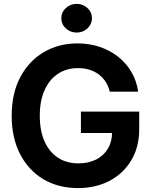

<svg xmlns="http://www.w3.org/2000/svg" viewBox="-20 -963 785 994"><path d="M383.8 10.7Q281.7 10.7 204.3 -35.4Q127 -81.5 83.7 -165.8Q40.5 -250 40.5 -363.3Q40.5 -480 85.2 -564Q129.9 -647.9 207 -693.1Q284.2 -738.3 380.9 -738.3Q442.9 -738.3 496.6 -720.2Q550.3 -702.1 592 -668.9Q633.8 -635.7 660.6 -589.8Q687.5 -543.9 695.3 -488.3H548.3Q541.5 -516.6 527.1 -539.1Q512.7 -561.5 491.7 -577.4Q470.7 -593.3 443.6 -601.8Q416.5 -610.4 384.3 -610.4Q324.2 -610.4 279.8 -580.8Q235.4 -551.3 210.7 -496.1Q186 -440.9 186 -363.8Q186 -286.6 210.4 -231.4Q234.9 -176.3 279.8 -146.7Q324.7 -117.2 386.2 -117.2Q438.5 -117.2 477.8 -137.2Q517.1 -157.2 538.6 -193.4Q560.1 -229.5 560.1 -277.8L593.3 -274.4H398.9V-385.3H700.7V-294.4Q700.7 -202.1 659.9 -133.5Q619.1 -64.9 547.6 -27.1Q476.1 10.7 383.8 10.7ZM377 -794.4Q343.8 -794.4 320.6 -816.2Q297.4 -837.9 297.4 -868.7Q297.4 -899.4 320.6 -921.1Q343.8 -942.9 377 -942.9Q409.7 -942.9 432.9 -921.1Q456.1 -899.4 456.1 -868.7Q456.1 -837.9 432.9 -816.2Q409.7 -794.4 377 -794.4Z"/></svg>

Font: Inter Cardless Tabular Bold
Style: Bold
Weight: 700
Designer: Rasmus Andersson
Foundry: rsms
Version: Version 4.000;git-4fc901f